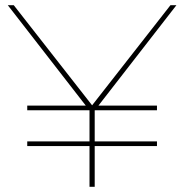

<svg xmlns="http://www.w3.org/2000/svg" viewBox="-20 -720 710 740"><path d="M325 -303 330 -288 10 -700H33L339 -309H331L637 -700H660L340 -288L345 -303V0H325ZM85 -175H585V-157H85ZM85 -313H585V-295H85Z"/></svg>

Font: iiserrat Thin
Style: Regular
Weight: 100
Designer: Akira Ohta
Foundry: Akira Ohta
Version: Version 1.200;Glyphs 3.3.1 (3343)